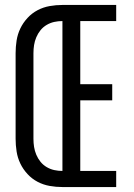

<svg xmlns="http://www.w3.org/2000/svg" viewBox="-20 -755 540 775"><path d="M232 0V-735H449V-670H304V-415H433V-350H304V-65H449V0ZM232 0Q206 0 180.5 -4.5Q155 -9 132 -21Q109 -33 91 -52.5Q73 -72 62 -95Q51 -118 47 -143.5Q43 -169 43 -195V-540Q43 -566 47 -591.5Q51 -617 62 -640Q73 -663 91 -682.5Q109 -702 132 -714Q155 -726 180.5 -730.5Q206 -735 232 -735V-670Q215 -670 199 -666.5Q183 -663 168.5 -654.5Q154 -646 143.5 -633Q133 -620 126.5 -604.5Q120 -589 117.5 -573Q115 -557 115 -540V-195Q115 -178 117.5 -162Q120 -146 126.5 -130.5Q133 -115 143.5 -102Q154 -89 168.5 -80.5Q183 -72 199 -68.5Q215 -65 232 -65Z"/></svg>

Font: Moesevka
Style: Regular
Weight: 400
Monospace: yes
Designer: Belleve Invis
Foundry: Belleve Invis
Version: Version 32.5.0; ttfautohint (v1.8.4)